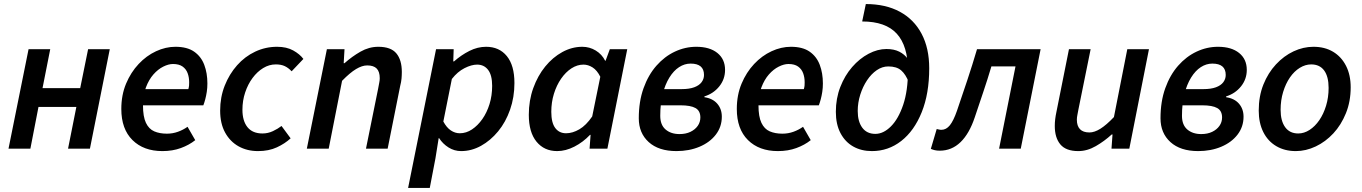

<svg xmlns="http://www.w3.org/2000/svg" viewBox="-20 -734 6724 948"><path d="M22 0 121 -491H228L190 -299H376L415 -491H522L424 0H316L357 -206H170L130 0Z M782 12Q689 12 634 -42.5Q579 -97 579 -196Q579 -265 602.5 -321Q626 -377 664.5 -418Q703 -459 750.5 -481Q798 -503 846 -503Q904 -503 938.5 -479Q973 -455 988.5 -414Q1004 -373 1004 -322Q1004 -300 1001 -280.5Q998 -261 993.5 -244Q989 -227 984 -214H657L666 -294H910Q913 -305 913.5 -311.5Q914 -318 914 -328Q914 -352 906.5 -372.5Q899 -393 881.5 -405.5Q864 -418 834 -418Q812 -418 786 -405Q760 -392 737.5 -366.5Q715 -341 700.5 -302.5Q686 -264 686 -214Q686 -158 700.5 -127.5Q715 -97 741.5 -85.5Q768 -74 804 -74Q833 -74 859 -83.5Q885 -93 906 -108L944 -42Q914 -18 873 -3Q832 12 782 12Z M1254 12Q1200 12 1158 -11.5Q1116 -35 1091.5 -79.5Q1067 -124 1067 -188Q1067 -254 1089.5 -311Q1112 -368 1150.5 -411.5Q1189 -455 1240 -479Q1291 -503 1348 -503Q1395 -503 1427.5 -485Q1460 -467 1478 -443L1420 -382Q1404 -399 1386 -407.5Q1368 -416 1342 -416Q1309 -416 1279.5 -398Q1250 -380 1227 -349Q1204 -318 1190.5 -277.5Q1177 -237 1177 -192Q1177 -137 1202 -106Q1227 -75 1276 -75Q1303 -75 1327.5 -86.5Q1352 -98 1370 -112L1415 -51Q1387 -25 1347 -6.5Q1307 12 1254 12Z M1495 0 1594 -491H1681L1677 -422H1681Q1718 -455 1760 -479Q1802 -503 1848 -503Q1910 -503 1937 -470.5Q1964 -438 1964 -379Q1964 -362 1962.5 -345.5Q1961 -329 1956 -310L1894 0H1787L1847 -296Q1850 -314 1852.5 -325.5Q1855 -337 1855 -348Q1855 -380 1840 -395.5Q1825 -411 1793 -411Q1768 -411 1738 -393Q1708 -375 1669 -335L1603 0Z M1995 194 2133 -491H2220L2218 -431H2222Q2257 -462 2297.5 -482.5Q2338 -503 2380 -503Q2445 -503 2482.5 -457Q2520 -411 2520 -324Q2520 -254 2498.5 -192.5Q2477 -131 2439.5 -85.5Q2402 -40 2355 -14Q2308 12 2257 12Q2223 12 2194.5 -6Q2166 -24 2148 -52H2146L2130 48L2102 194ZM2250 -76Q2282 -76 2310.5 -95Q2339 -114 2361.5 -146Q2384 -178 2397 -220Q2410 -262 2410 -310Q2410 -363 2390 -389Q2370 -415 2336 -415Q2308 -415 2273.5 -397.5Q2239 -380 2211 -344L2169 -134Q2185 -104 2206 -90Q2227 -76 2250 -76Z M2731 12Q2667 12 2629 -34.5Q2591 -81 2591 -167Q2591 -238 2613 -299Q2635 -360 2672 -405.5Q2709 -451 2756.5 -477Q2804 -503 2855 -503Q2891 -503 2921.5 -484.5Q2952 -466 2968 -434H2970L2991 -491H3077L2979 0H2891L2896 -68H2893Q2859 -32 2816 -10Q2773 12 2731 12ZM2775 -76Q2807 -76 2840.5 -95.5Q2874 -115 2904 -159L2944 -355Q2928 -387 2906 -401Q2884 -415 2861 -415Q2830 -415 2801.5 -396.5Q2773 -378 2750.5 -345.5Q2728 -313 2715 -271Q2702 -229 2702 -182Q2702 -128 2721.5 -102Q2741 -76 2775 -76Z M3320 12Q3232 12 3183 -32.5Q3134 -77 3134 -150Q3134 -233 3157.5 -298.5Q3181 -364 3221 -409.5Q3261 -455 3312 -479Q3363 -503 3418 -503Q3484 -503 3522 -472.5Q3560 -442 3560 -389Q3560 -343 3531.5 -307.5Q3503 -272 3458 -258V-254Q3499 -248 3521.5 -222Q3544 -196 3544 -158Q3544 -108 3514.5 -69.5Q3485 -31 3434 -9.5Q3383 12 3320 12ZM3335 -72Q3366 -72 3389 -83Q3412 -94 3425 -112.5Q3438 -131 3438 -154Q3438 -187 3414 -200.5Q3390 -214 3340 -214H3216L3230 -294H3346Q3383 -294 3407.5 -303Q3432 -312 3444 -328Q3456 -344 3456 -364Q3456 -420 3390 -420Q3360 -420 3333 -402.5Q3306 -385 3285 -351Q3264 -317 3252 -269.5Q3240 -222 3240 -162Q3240 -117 3266.5 -94.5Q3293 -72 3335 -72Z M3821 12Q3728 12 3673 -42.5Q3618 -97 3618 -196Q3618 -265 3641.5 -321Q3665 -377 3703.5 -418Q3742 -459 3789.5 -481Q3837 -503 3885 -503Q3943 -503 3977.5 -479Q4012 -455 4027.5 -414Q4043 -373 4043 -322Q4043 -300 4040 -280.5Q4037 -261 4032.5 -244Q4028 -227 4023 -214H3696L3705 -294H3949Q3952 -305 3952.5 -311.5Q3953 -318 3953 -328Q3953 -352 3945.5 -372.5Q3938 -393 3920.5 -405.5Q3903 -418 3873 -418Q3851 -418 3825 -405Q3799 -392 3776.5 -366.5Q3754 -341 3739.5 -302.5Q3725 -264 3725 -214Q3725 -158 3739.5 -127.5Q3754 -97 3780.5 -85.5Q3807 -74 3843 -74Q3872 -74 3898 -83.5Q3924 -93 3945 -108L3983 -42Q3953 -18 3912 -3Q3871 12 3821 12Z M4285 12Q4233 12 4193 -10.5Q4153 -33 4130 -76.5Q4107 -120 4107 -182Q4107 -248 4129 -304.5Q4151 -361 4187.5 -403Q4224 -445 4268.5 -468.5Q4313 -492 4357 -492Q4394 -492 4420 -479Q4446 -466 4463 -442.5Q4480 -419 4487 -387L4467 -328Q4452 -367 4429.5 -386.5Q4407 -406 4366 -406Q4336 -406 4309 -387.5Q4282 -369 4261 -337.5Q4240 -306 4227.5 -266.5Q4215 -227 4215 -186Q4215 -134 4237.5 -103.5Q4260 -73 4302 -73Q4342 -73 4379 -110Q4416 -147 4439.5 -216.5Q4463 -286 4463 -385Q4463 -507 4408 -567.5Q4353 -628 4237 -628L4255 -714Q4353 -714 4423 -676Q4493 -638 4530.5 -567Q4568 -496 4568 -397Q4568 -272 4531 -180Q4494 -88 4430 -38Q4366 12 4285 12Z M4620 10Q4606 10 4595.5 7.5Q4585 5 4576 1L4605 -97Q4610 -96 4616 -94.5Q4622 -93 4628 -93Q4652 -93 4670 -115.5Q4688 -138 4705 -187Q4731 -263 4756 -338Q4781 -413 4804 -491H5118L5020 0H4913L4994 -406H4875Q4856 -342 4835 -280Q4814 -218 4793 -155Q4766 -74 4722.5 -32Q4679 10 4620 10Z M5304 12Q5243 12 5215.5 -21Q5188 -54 5188 -112Q5188 -129 5190 -145.5Q5192 -162 5196 -181L5258 -491H5365L5305 -195Q5302 -178 5299.5 -166Q5297 -154 5297 -143Q5297 -112 5312.5 -96Q5328 -80 5359 -80Q5384 -80 5413.5 -98.5Q5443 -117 5480 -156L5546 -491H5653L5556 0H5468L5473 -70H5469Q5433 -37 5390.5 -12.5Q5348 12 5304 12Z M5896 12Q5808 12 5759 -32.5Q5710 -77 5710 -150Q5710 -233 5733.5 -298.5Q5757 -364 5797 -409.5Q5837 -455 5888 -479Q5939 -503 5994 -503Q6060 -503 6098 -472.5Q6136 -442 6136 -389Q6136 -343 6107.5 -307.5Q6079 -272 6034 -258V-254Q6075 -248 6097.5 -222Q6120 -196 6120 -158Q6120 -108 6090.5 -69.5Q6061 -31 6010 -9.5Q5959 12 5896 12ZM5911 -72Q5942 -72 5965 -83Q5988 -94 6001 -112.5Q6014 -131 6014 -154Q6014 -187 5990 -200.5Q5966 -214 5916 -214H5792L5806 -294H5922Q5959 -294 5983.5 -303Q6008 -312 6020 -328Q6032 -344 6032 -364Q6032 -420 5966 -420Q5936 -420 5909 -402.5Q5882 -385 5861 -351Q5840 -317 5828 -269.5Q5816 -222 5816 -162Q5816 -117 5842.5 -94.5Q5869 -72 5911 -72Z M6378 12Q6323 12 6281.5 -12.5Q6240 -37 6217.5 -82Q6195 -127 6195 -188Q6195 -259 6218 -316.5Q6241 -374 6280 -416Q6319 -458 6367 -480.5Q6415 -503 6465 -503Q6521 -503 6562 -478.5Q6603 -454 6626 -409Q6649 -364 6649 -303Q6649 -233 6625.5 -175Q6602 -117 6563.5 -75.5Q6525 -34 6476.5 -11Q6428 12 6378 12ZM6390 -75Q6419 -75 6446 -92.5Q6473 -110 6494 -140.5Q6515 -171 6527.5 -212Q6540 -253 6540 -300Q6540 -356 6518 -386Q6496 -416 6454 -416Q6425 -416 6397.5 -399Q6370 -382 6349 -351.5Q6328 -321 6315.5 -280Q6303 -239 6303 -192Q6303 -137 6325.5 -106Q6348 -75 6390 -75Z"/></svg>

Font: Source Sans 3 SemiBold
Style: Italic
Weight: 600
Italic angle: -11°
Designer: Paul D. Hunt
Foundry: Adobe
Version: Version 3.046;hotconv 1.0.118;makeotfexe 2.5.65603